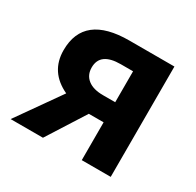

<svg xmlns="http://www.w3.org/2000/svg" viewBox="-127 -702 861 844"><g transform="rotate(30 304.0 -280.0)"><path d="M383 -294V-451H321Q217 -451 217 -375Q217 -337 244 -315.5Q271 -294 321 -294ZM302 -560H530V0H383V-192H310H308L186 0H22L177 -220Q72 -269 72 -379Q72 -560 302 -560Z"/></g></svg>

Font: Noto Sans Korean Bold
Style: Bold
Weight: 700
Designer: Ryoko NISHIZUKA  (kana & ideographs); Paul D. Hunt (Latin, Greek & Cyrillic); Wenlong ZHANG  (bopomofo); Sandoll Communi
Foundry: Adobe Systems Incorporated
Version: Version 1.000;PS 1;hotconv 1.0.78;makeotf.lib2.5.61930